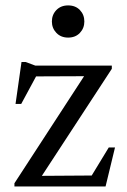

<svg xmlns="http://www.w3.org/2000/svg" viewBox="-20 -672 456 692"><path d="M32 0V-11.5L295.5 -416.5L317.5 -397.5L76 -396.5L124 -422.5L56.5 -297.5H36L57.5 -448.5H72.5L107.5 -435.5H383V-424L118 -18.5L101 -38L323.5 -39.5L296 -15.5L372 -140.5H394.5L360.5 0ZM225.5 -536.5Q199.5 -536.5 183.2 -553.5Q167 -570.5 167 -594.5Q167 -619 183.2 -635.8Q199.5 -652.5 225.5 -652.5Q252 -652.5 268 -635.8Q284 -619 284 -594.5Q284 -570.5 268 -553.5Q252 -536.5 225.5 -536.5Z"/></svg>

Font: Newsreader 24pt
Style: Regular
Weight: 400
Designer: Hugues Gentile
Foundry: Production Type
Version: Version 1.003